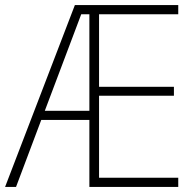

<svg xmlns="http://www.w3.org/2000/svg" viewBox="-21 -734 752 754"><path d="M679 0H330V-263H141L42 0H-1L273 -714H679V-678H368V-393H662V-358H368V-36H679ZM155 -299H330V-678H298Z"/></svg>

Font: Noto Sans Armenian SemiCondensed ExtraLight
Style: Regular
Weight: 200
Width: 4
Designer: Monotype Design Team
Foundry: Monotype Imaging Inc.
Version: Version 2.008; ttfautohint (v1.8.4.7-5d5b)